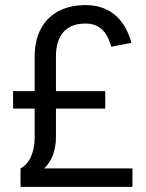

<svg xmlns="http://www.w3.org/2000/svg" viewBox="-20 -728 569 748"><path d="M60 -72V0H496V-72H152C179 -97 198 -138 198 -195V-305H390V-373H198V-509C198 -591 238 -634 306 -636C359 -639 396 -612 413 -546L492 -561C466 -657 403 -712 303 -708C187 -704 115 -631 115 -508V-373H31V-305H115V-192C115 -135 95 -90 60 -72Z"/></svg>

Font: Vanilla Cream Book
Style: Regular
Weight: 400
Designer: Jeremy Tribby, Jinavaṁso
Foundry: Tribby Type
Version: Version 1.422;Glyphs 3.1.2 (3151)